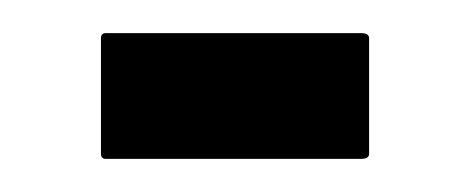

<svg xmlns="http://www.w3.org/2000/svg" viewBox="-20 -231 283 116"><path d="M44 -135Q41 -135 41 -138V-208Q41 -211 44 -211H198Q203 -211 203 -208V-138Q203 -135 198 -135Z"/></svg>

Font: Noto Naskh Arabic UI
Style: Regular
Weight: 400
Designer: Monotype Design Team, David Williams, Mohamad Dakak and Nizar Qandah
Foundry: Monotype Imaging Inc.
Version: Version 2.014